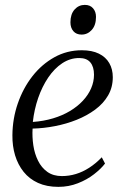

<svg xmlns="http://www.w3.org/2000/svg" viewBox="-20 -736 494 766"><path d="M399 -83.5Q383 -62.5 355 -40.8Q327 -19 290.5 -4.8Q254 9.5 213 9.5Q166.5 9.5 131.8 -6.2Q97 -22 74.2 -50.5Q51.5 -79 40.2 -116.2Q29 -153.5 29.5 -196.5Q30 -262.5 51 -323.2Q72 -384 109.2 -431.8Q146.5 -479.5 196.8 -507.5Q247 -535.5 306.5 -535.5Q347 -535.5 374.5 -522Q402 -508.5 416 -484.2Q430 -460 430 -428Q430 -387.5 411.2 -355.2Q392.5 -323 359.8 -298.8Q327 -274.5 285.8 -258Q244.5 -241.5 199.2 -232.8Q154 -224 110 -223Q108 -189.5 113 -156Q118 -122.5 131.8 -94.8Q145.5 -67 169 -50.2Q192.5 -33.5 227 -33.5Q255.5 -33.5 282.8 -41.8Q310 -50 336 -66.8Q362 -83.5 386 -108.5ZM296 -504.5Q260 -504.5 228.5 -483.8Q197 -463 172.5 -426.8Q148 -390.5 132.2 -344.8Q116.5 -299 111 -249.5Q154 -252.5 191.5 -263.8Q229 -275 259 -293Q289 -311 310.5 -334Q332 -357 343.5 -383.5Q355 -410 355 -438Q355 -469.5 340.5 -487Q326 -504.5 296 -504.5ZM305.5 -598Q284.5 -598 272.8 -611.5Q261 -625 261 -647Q261 -679.5 277.5 -698Q294 -716.5 318.5 -716.5Q339.5 -716.5 351.2 -703Q363 -689.5 363 -668.5Q363 -635.5 346.2 -616.8Q329.5 -598 305.5 -598Z"/></svg>

Font: Merriweather 96pt Light
Style: Italic
Weight: 300
Italic angle: -7.8°
Version: Version 2.101